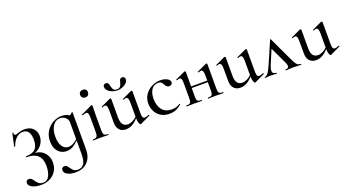

<svg xmlns="http://www.w3.org/2000/svg" viewBox="-56 -1285 4119 2251"><g transform="rotate(-20 2004.0 -160.0)"><path d="M385 78Q385 136 358 182Q331 228 281.5 254.5Q232 281 169 281Q102 281 58.5 259.5Q15 238 15 203Q15 184 26 175Q37 166 52 166Q71 166 83 176.5Q95 187 108 208Q127 235 146 249.5Q165 264 199 264Q251 264 275.5 214Q300 164 300 91Q300 -84 115 -84Q111 -84 110 -90Q109 -96 115 -96Q198 -96 232 -134.5Q266 -173 266 -244Q266 -378 173 -378Q130 -378 92.5 -344.5Q55 -311 33 -248Q32 -247 29 -247Q20 -247 21 -251L56 -407Q56 -409 60 -409Q63 -409 66 -407.5Q69 -406 68 -405Q67 -401 67 -394Q67 -384 72 -379.5Q77 -375 83 -375Q95 -375 116 -383Q139 -391 158 -395Q177 -399 203 -399Q271 -399 308.5 -360.5Q346 -322 346 -265Q346 -211 313.5 -164Q281 -117 224 -96Q274 -94 310.5 -69Q347 -44 366 -5Q385 34 385 78Z M795 -397Q797 -397 799.5 -395.5Q802 -394 802 -393V70Q802 165 748 223Q694 281 598 281Q536 281 497 260Q458 239 458 205Q458 186 469 176.5Q480 167 495 167Q513 167 523.5 176.5Q534 186 547 205Q564 232 582.5 246Q601 260 638 260Q681 260 707.5 224.5Q734 189 734 94V-67Q699 -31 662.5 -10Q626 11 583 11Q521 11 479 -34.5Q437 -80 437 -162Q437 -234 470.5 -287.5Q504 -341 556.5 -369.5Q609 -398 664 -398Q719 -398 761 -370Q779 -379 792 -396Q793 -397 795 -397ZM734 -84V-292Q734 -329 705.5 -354Q677 -379 638 -379Q582 -379 548 -327Q514 -275 514 -193Q514 -118 543 -73Q572 -28 622 -28Q676 -28 734 -84Z M918 -12Q954 -12 966 -26Q978 -40 978 -81V-265Q978 -301 971 -316.5Q964 -332 946 -332Q929 -332 903 -319H902Q898 -319 896 -324.5Q894 -330 898 -331L1034 -395L1038 -396Q1042 -396 1045 -392.5Q1048 -389 1048 -386V-365Q1046 -323 1046 -267V-81Q1046 -39 1057.5 -25.5Q1069 -12 1106 -12Q1109 -12 1109 -6Q1109 0 1106 0Q1082 0 1067 -1L1012 -2L957 -1Q942 0 918 0Q915 0 915 -6Q915 -12 918 -12ZM955 -555Q955 -577 968.5 -589Q982 -601 1005 -601Q1027 -601 1039.5 -589Q1052 -577 1052 -555Q1052 -532 1039.5 -519Q1027 -506 1005 -506Q982 -506 968.5 -519Q955 -532 955 -555Z M1629 -60Q1633 -60 1635 -55.5Q1637 -51 1634 -49L1510 10Q1508 11 1505 11Q1496 11 1487 -12.5Q1478 -36 1478 -74Q1407 9 1324 9Q1273 9 1243.5 -23.5Q1214 -56 1214 -114V-265Q1214 -303 1207 -320Q1200 -337 1184 -337Q1172 -337 1153 -328H1151Q1147 -328 1146 -333Q1145 -338 1148 -339L1266 -394L1270 -395Q1274 -395 1278 -392Q1282 -389 1282 -386V-153Q1282 -39 1366 -39Q1395 -39 1424.5 -53.5Q1454 -68 1478 -93V-265Q1478 -303 1471 -320Q1464 -337 1448 -337Q1437 -337 1417 -328H1415Q1411 -328 1410 -333Q1409 -338 1412 -339L1530 -394L1534 -395Q1538 -395 1542 -392Q1546 -389 1546 -386V-110Q1546 -75 1553.5 -60.5Q1561 -46 1579 -46Q1594 -46 1628 -60ZM1446 -528Q1451 -553 1459 -566.5Q1467 -580 1487 -580Q1503 -580 1512 -571Q1521 -562 1521 -546Q1521 -522 1501.5 -501Q1482 -480 1450.5 -467.5Q1419 -455 1385 -455Q1350 -455 1318.5 -468Q1287 -481 1268 -502Q1249 -523 1249 -547Q1249 -562 1258 -571Q1267 -580 1283 -580Q1304 -580 1311.5 -567Q1319 -554 1325 -527Q1331 -499 1342 -484Q1353 -469 1384 -469Q1414 -469 1426.5 -484.5Q1439 -500 1446 -528Z M1671 -185Q1671 -249 1704 -296.5Q1737 -344 1789 -369.5Q1841 -395 1895 -395Q1943 -395 1978.5 -376Q2014 -357 2014 -329Q2014 -315 2003 -304Q1992 -293 1973 -293Q1941 -293 1923 -331Q1912 -354 1899 -364.5Q1886 -375 1860 -375Q1808 -375 1778 -331.5Q1748 -288 1748 -216Q1748 -133 1788.5 -80Q1829 -27 1913 -27Q1967 -27 2012 -58H2014Q2017 -58 2019.5 -55Q2022 -52 2019 -50Q1984 -18 1948 -3Q1912 12 1868 12Q1803 12 1758.5 -16.5Q1714 -45 1692.5 -90Q1671 -135 1671 -185Z M2541 0Q2515 0 2501 -1L2448 -2L2393 -1Q2378 0 2352 0Q2349 0 2349 -6Q2349 -12 2352 -12Q2379 -12 2391.5 -17Q2404 -22 2408.5 -36.5Q2413 -51 2413 -81V-183H2212V-81Q2212 -51 2216.5 -36.5Q2221 -22 2233.5 -17Q2246 -12 2272 -12Q2275 -12 2275 -6Q2275 0 2272 0Q2246 0 2232 -1L2179 -2L2125 -1Q2110 0 2083 0Q2080 0 2080 -6Q2080 -12 2083 -12Q2110 -12 2122.5 -17Q2135 -22 2139.5 -36.5Q2144 -51 2144 -81V-265Q2144 -303 2137 -320Q2130 -337 2114 -337Q2106 -337 2083 -328H2081Q2077 -328 2075.5 -333Q2074 -338 2077 -339L2196 -394L2200 -395Q2204 -395 2208 -392Q2212 -389 2212 -386V-203H2413V-265Q2413 -303 2406 -320Q2399 -337 2383 -337Q2375 -337 2352 -328H2350Q2346 -328 2344.5 -333Q2343 -338 2346 -339L2465 -394L2469 -395Q2473 -395 2477 -392Q2481 -389 2481 -386V-81Q2481 -51 2485.5 -36.5Q2490 -22 2502.5 -17Q2515 -12 2541 -12Q2544 -12 2544 -6Q2544 0 2541 0Z M3057 -60Q3061 -60 3063 -55.5Q3065 -51 3062 -49L2938 10Q2936 11 2933 11Q2924 11 2915 -12.5Q2906 -36 2906 -74Q2835 9 2752 9Q2701 9 2671.5 -23.5Q2642 -56 2642 -114V-265Q2642 -303 2635 -320Q2628 -337 2612 -337Q2600 -337 2581 -328H2579Q2575 -328 2574 -333Q2573 -338 2576 -339L2694 -394L2698 -395Q2702 -395 2706 -392Q2710 -389 2710 -386V-153Q2710 -39 2794 -39Q2823 -39 2852.5 -53.5Q2882 -68 2906 -93V-265Q2906 -303 2899 -320Q2892 -337 2876 -337Q2865 -337 2845 -328H2843Q2839 -328 2838 -333Q2837 -338 2840 -339L2958 -394L2962 -395Q2966 -395 2970 -392Q2974 -389 2974 -386V-110Q2974 -75 2981.5 -60.5Q2989 -46 3007 -46Q3022 -46 3056 -60Z M3509 0Q3493 0 3459 -2Q3425 -4 3409 -4Q3393 -4 3363 -2Q3333 0 3321 0Q3317 0 3317 -6Q3317 -12 3321 -12Q3361 -12 3361 -41Q3361 -57 3349 -84L3249 -296L3176 -123Q3158 -81 3158 -55Q3158 -12 3205 -12Q3210 -12 3210 -6Q3210 0 3205 0Q3194 0 3176 -2Q3154 -4 3136 -4Q3116 -4 3096 -2Q3078 0 3064 0Q3059 0 3059 -6Q3059 -12 3064 -12Q3082 -12 3102 -37Q3122 -62 3153 -132L3269 -401Q3271 -405 3275 -405Q3279 -405 3280 -401L3404 -137Q3431 -79 3445 -55Q3459 -31 3473 -21.5Q3487 -12 3509 -12Q3514 -12 3514 -6Q3514 0 3509 0Z M4001 -60Q4005 -60 4007 -55.5Q4009 -51 4006 -49L3882 10Q3880 11 3877 11Q3868 11 3859 -12.5Q3850 -36 3850 -74Q3779 9 3696 9Q3645 9 3615.5 -23.5Q3586 -56 3586 -114V-265Q3586 -303 3579 -320Q3572 -337 3556 -337Q3544 -337 3525 -328H3523Q3519 -328 3518 -333Q3517 -338 3520 -339L3638 -394L3642 -395Q3646 -395 3650 -392Q3654 -389 3654 -386V-153Q3654 -39 3738 -39Q3767 -39 3796.5 -53.5Q3826 -68 3850 -93V-265Q3850 -303 3843 -320Q3836 -337 3820 -337Q3809 -337 3789 -328H3787Q3783 -328 3782 -333Q3781 -338 3784 -339L3902 -394L3906 -395Q3910 -395 3914 -392Q3918 -389 3918 -386V-110Q3918 -75 3925.5 -60.5Q3933 -46 3951 -46Q3966 -46 4000 -60Z"/></g></svg>

Font: Cormorant Infant Medium
Style: Regular
Weight: 500
Designer: Christian Thalmann (Catharsis Fonts)
Version: Version 3.000